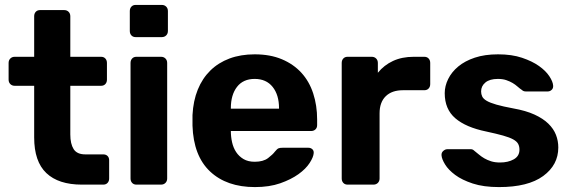

<svg xmlns="http://www.w3.org/2000/svg" viewBox="-20 -751 2324 781"><path d="M313 0Q218 0 168.5 -47Q119 -94 119 -192V-402H40Q29 -402 22 -409Q15 -416 15 -427V-495Q15 -506 22 -513Q29 -520 40 -520H119V-685Q119 -696 125.5 -703Q132 -710 143 -710H241Q252 -710 259 -703Q266 -696 266 -685V-520H391Q402 -520 408.5 -513Q415 -506 415 -495V-427Q415 -416 408.5 -409Q402 -402 391 -402H266V-204Q266 -166 279.5 -144.5Q293 -123 327 -123H400Q411 -123 417.5 -116.5Q424 -110 424 -99V-25Q424 -14 417.5 -7Q411 0 400 0Z M532 -600Q521 -600 514.5 -607Q508 -614 508 -625V-706Q508 -717 514.5 -724Q521 -731 532 -731H638Q649 -731 656 -724Q663 -717 663 -706V-625Q663 -614 656 -607Q649 -600 638 -600ZM535 0Q524 0 517.5 -7Q511 -14 511 -25V-495Q511 -506 517.5 -513Q524 -520 535 -520H635Q646 -520 653 -513Q660 -506 660 -495V-25Q660 -14 653 -7Q646 0 635 0Z M1017 10Q902 10 834.5 -53.5Q767 -117 763 -240V-283Q766 -341 784.5 -386.5Q803 -432 835.5 -464Q868 -496 913.5 -513Q959 -530 1016 -530Q1079 -530 1126.5 -510Q1174 -490 1206 -455Q1238 -420 1254 -371Q1270 -322 1270 -265V-242Q1270 -231 1263 -224.5Q1256 -218 1245 -218H919Q919 -195 924 -172.5Q929 -150 940.5 -132.5Q952 -115 970.5 -104Q989 -93 1016 -93Q1051 -93 1070.5 -108Q1090 -123 1098 -134Q1107 -145 1112.5 -147.5Q1118 -150 1130 -150H1234Q1244 -150 1250.5 -144Q1257 -138 1256 -128Q1255 -112 1239.5 -88Q1224 -64 1194 -42.5Q1164 -21 1120 -5.5Q1076 10 1017 10ZM919 -309H1115V-311Q1115 -365 1089 -397.5Q1063 -430 1016 -430Q969 -430 944 -397.5Q919 -365 919 -311Z M1394 0Q1383 0 1376.5 -7Q1370 -14 1370 -25V-495Q1370 -506 1376.5 -513Q1383 -520 1394 -520H1492Q1503 -520 1510 -513Q1517 -506 1517 -495V-455Q1542 -486 1578.5 -503Q1615 -520 1663 -520H1706Q1717 -520 1723.5 -513Q1730 -506 1730 -495V-409Q1730 -398 1723.5 -391Q1717 -384 1706 -384H1619Q1574 -384 1549 -359.5Q1524 -335 1524 -290V-25Q1524 -14 1517 -7Q1510 0 1499 0Z M2010 10Q1947 10 1903 -4.5Q1859 -19 1831.5 -39.5Q1804 -60 1790.5 -82Q1777 -104 1776 -119Q1775 -130 1783 -137Q1791 -144 1799 -144H1896Q1903 -144 1909 -138Q1918 -131 1928 -122.5Q1938 -114 1950 -107Q1962 -100 1977.5 -95Q1993 -90 2014 -90Q2047 -90 2070 -103Q2093 -116 2093 -142Q2093 -156 2087.5 -166Q2082 -176 2067.5 -184Q2053 -192 2026.5 -199.5Q2000 -207 1958 -216Q1875 -233 1832 -270Q1789 -307 1789 -372Q1789 -401 1803 -429.5Q1817 -458 1844 -480.5Q1871 -503 1911.5 -516.5Q1952 -530 2006 -530Q2062 -530 2103.5 -516Q2145 -502 2172.5 -482.5Q2200 -463 2214.5 -441Q2229 -419 2230 -403Q2231 -392 2224 -385.5Q2217 -379 2208 -379H2119Q2109 -379 2103 -385Q2094 -391 2085 -399Q2076 -407 2065 -413.5Q2054 -420 2039.5 -425Q2025 -430 2005 -430Q1972 -430 1954.5 -415.5Q1937 -401 1937 -379Q1937 -368 1941.5 -358.5Q1946 -349 1959.5 -341Q1973 -333 1999 -325.5Q2025 -318 2068 -310Q2119 -301 2154 -285Q2189 -269 2210.5 -248Q2232 -227 2241.5 -202.5Q2251 -178 2251 -151Q2251 -80 2189.5 -35Q2128 10 2010 10Z"/></svg>

Font: Fz Rubik SemBd
Style: Regular
Weight: 600
Designer: Hubert and Fischer
Foundry: Hubert and Fischer
Version: Vit hóa bi FontZin.com